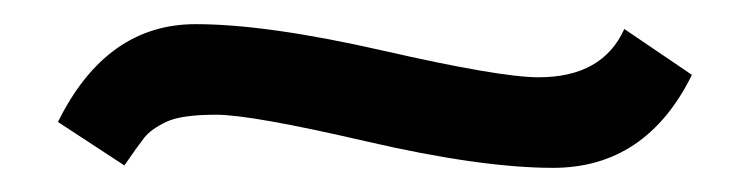

<svg xmlns="http://www.w3.org/2000/svg" viewBox="-20 -349 622 159"><path d="M438 -210Q378 -210 283 -232Q188 -254 159 -254Q130 -254 117.5 -248Q105 -242 99.5 -235Q94 -228 83 -212L28 -248Q68 -329 142 -329Q201 -329 297.5 -307Q394 -285 426 -285Q479 -285 497 -325L553 -287Q515 -210 438 -210Z"/></svg>

Font: Voces
Style: Regular
Weight: 400
Designer: Ana Paula Megda, Pablo Ugerman
Foundry: Ana Paula Megda, Pablo Ugerman
Version: Version 1.003